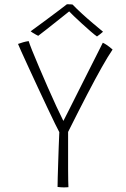

<svg xmlns="http://www.w3.org/2000/svg" viewBox="-20 -846 572 874"><path d="M250 -244.5Q245.5 -252 230.5 -282.8Q215.5 -313.5 195 -357Q174.5 -400.5 152.2 -448.2Q130 -496 110.2 -539Q90.5 -582 77.2 -611.2Q64 -640.5 62 -646Q73 -650 85 -653.5Q97 -657 110.5 -659Q113.5 -648.5 126.2 -616.5Q139 -584.5 157.8 -540.5Q176.5 -496.5 197 -449.8Q217.5 -403 236.5 -362Q255.5 -321 268.5 -295.5Q276.5 -310.5 294 -345.5Q311.5 -380.5 334 -425.2Q356.5 -470 379.2 -515Q402 -560 420.5 -596.8Q439 -633.5 448 -651.5Q457.5 -647 465.5 -641.5Q473.5 -636 480.2 -630.8Q487 -625.5 492.5 -620.5Q472 -590.5 443.5 -540Q415 -489.5 377 -416.5Q339 -343.5 290 -245.5Q290 -237 290 -215.2Q290 -193.5 290 -169Q290 -144.5 290 -127Q290 -105 290 -76.8Q290 -48.5 290.5 -25.2Q291 -2 291.5 6Q286 6.5 280.5 6.8Q275 7 270 7Q264 7 257.2 6.5Q250.5 6 242 5Q242 -10 242.8 -38.5Q243.5 -67 244.8 -102.8Q246 -138.5 247.2 -175.5Q248.5 -212.5 250 -244.5ZM310 -825.5Q329 -806 353.5 -783.5Q378 -761 403.2 -739.8Q428.5 -718.5 449 -701.5Q441 -694.5 434.5 -689.5Q428 -684.5 421.5 -680Q410.5 -687.5 392.2 -703.5Q374 -719.5 353.5 -738Q333 -756.5 316.2 -772.8Q299.5 -789 291.5 -797.5H299Q295.5 -794.5 278.5 -781Q261.5 -767.5 238.5 -749.2Q215.5 -731 192.8 -713Q170 -695 154 -683Q151 -684.5 143.8 -688.2Q136.5 -692 129.5 -696.5Q122.5 -701 119.5 -703.5Q148.5 -724.5 183.2 -750.2Q218 -776 246.5 -797.5Q275 -819 284.5 -826.5Q288 -826.5 292.2 -826.5Q296.5 -826.5 301 -826.2Q305.5 -826 310 -825.5Z"/></svg>

Font: Grandstander Thin Thin
Style: Regular
Weight: 250
Version: Version 1.200